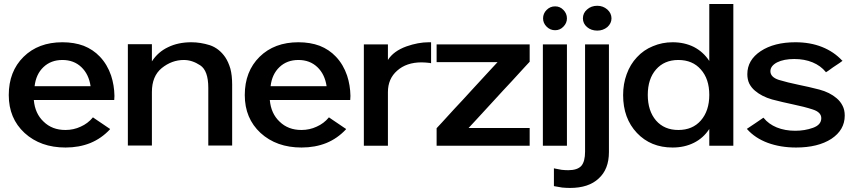

<svg xmlns="http://www.w3.org/2000/svg" viewBox="-20 -720 4228 951"><path d="M304.7 10.7Q372.1 10.7 427.7 -11.7Q482.4 -34.2 524.4 -79.1Q524.4 -79.1 524.4 -80.1Q525.4 -81.1 525.4 -81.1Q525.4 -81.1 513.7 -88.9Q502.9 -95.7 489.3 -105.5Q471.7 -117.2 456.1 -127.9Q440.4 -138.7 440.4 -138.7Q440.4 -138.7 439.5 -138.7Q439.5 -137.7 439.5 -137.7Q415 -108.4 379.9 -92.8Q344.7 -76.2 303.7 -76.2Q238.3 -76.2 196.3 -117.2Q153.3 -157.2 147.5 -224.6Q147.5 -224.6 157.2 -224.6Q168 -224.6 185.5 -224.6Q218.8 -224.6 270.5 -224.6Q323.2 -224.6 376 -224.6Q442.4 -224.6 494.1 -224.6Q545.9 -224.6 545.9 -224.6Q545.9 -224.6 545.9 -225.6Q545.9 -226.6 545.9 -226.6Q546.9 -236.3 546.9 -245.1Q545.9 -297.9 530.3 -345.7Q511.7 -400.4 474.6 -439.5Q441.4 -474.6 394.5 -493.2Q347.7 -510.7 289.1 -510.7Q169.9 -510.7 96.7 -438.5Q23.4 -366.2 23.4 -249Q23.4 -133.8 101.6 -61.5Q180.7 10.7 304.7 10.7ZM151.4 -293Q158.2 -352.5 195.3 -387.7Q232.4 -422.9 289.1 -422.9Q345.7 -422.9 382.8 -387.7Q419.9 -352.5 428.7 -293Q428.7 -293 393.6 -293Q357.4 -293 310.5 -293Q253.9 -293 202.1 -293Q151.4 -293 151.4 -293Z M732.4 -416Q732.4 -416 732.4 -459Q732.4 -501 732.4 -501Q732.4 -501 710 -501Q688.5 -501 664.1 -501Q643.6 -501 628.9 -501Q613.3 -501 613.3 -501Q613.3 -501 613.3 -436.5Q613.3 -371.1 613.3 -287.1Q613.3 -220.7 613.3 -155.3Q613.3 -89.8 613.3 -47.9Q613.3 -25.4 613.3 -11.7Q613.3 1 613.3 1Q613.3 1 635.7 1Q657.2 1 681.6 1Q702.1 1 716.8 1Q732.4 1 732.4 1Q732.4 1 732.4 -33.2Q732.4 -68.4 732.4 -112.3Q732.4 -167 732.4 -215.8Q732.4 -264.6 732.4 -264.6Q732.4 -342.8 781.2 -382.8Q831.1 -422.9 890.6 -422.9Q931.6 -422.9 971.7 -396.5Q1011.7 -370.1 1011.7 -285.2Q1011.7 -285.2 1011.7 -248Q1011.7 -210.9 1011.7 -163.1Q1011.7 -104.5 1011.7 -51.8Q1011.7 1 1011.7 1Q1011.7 1 1027.3 1Q1042 1 1061.5 1Q1086.9 1 1108.4 1Q1129.9 1 1129.9 1Q1129.9 1 1129.9 -54.7Q1129.9 -110.4 1129.9 -172.9Q1129.9 -222.7 1129.9 -261.7Q1129.9 -300.8 1129.9 -300.8Q1129.9 -346.7 1121.1 -379.9Q1111.3 -413.1 1095.7 -436.5Q1065.4 -480.5 1019.5 -496.1Q972.7 -510.7 927.7 -510.7Q862.3 -510.7 812.5 -486.3Q762.7 -462.9 732.4 -416Z M1473.6 10.7Q1541 10.7 1596.7 -11.7Q1651.4 -34.2 1693.4 -79.1Q1693.4 -79.1 1693.4 -80.1Q1694.3 -81.1 1694.3 -81.1Q1694.3 -81.1 1682.6 -88.9Q1671.9 -95.7 1658.2 -105.5Q1640.6 -117.2 1625 -127.9Q1609.4 -138.7 1609.4 -138.7Q1609.4 -138.7 1608.4 -138.7Q1608.4 -137.7 1608.4 -137.7Q1584 -108.4 1548.8 -92.8Q1513.7 -76.2 1472.7 -76.2Q1407.2 -76.2 1365.2 -117.2Q1322.3 -157.2 1316.4 -224.6Q1316.4 -224.6 1326.2 -224.6Q1336.9 -224.6 1354.5 -224.6Q1387.7 -224.6 1439.5 -224.6Q1492.2 -224.6 1544.9 -224.6Q1611.3 -224.6 1663.1 -224.6Q1714.8 -224.6 1714.8 -224.6Q1714.8 -224.6 1714.8 -225.6Q1714.8 -226.6 1714.8 -226.6Q1715.8 -236.3 1715.8 -245.1Q1714.8 -297.9 1699.2 -345.7Q1680.7 -400.4 1643.6 -439.5Q1610.4 -474.6 1563.5 -493.2Q1516.6 -510.7 1458 -510.7Q1338.9 -510.7 1265.6 -438.5Q1192.4 -366.2 1192.4 -249Q1192.4 -133.8 1270.5 -61.5Q1349.6 10.7 1473.6 10.7ZM1320.3 -293Q1327.1 -352.5 1364.3 -387.7Q1401.4 -422.9 1458 -422.9Q1514.6 -422.9 1551.8 -387.7Q1588.9 -352.5 1597.7 -293Q1597.7 -293 1562.5 -293Q1526.4 -293 1479.5 -293Q1422.9 -293 1371.1 -293Q1320.3 -293 1320.3 -293Z M2113.3 -510.7Q2108.4 -510.7 2103.5 -510.7Q2051.8 -510.7 1993.2 -490.2Q1928.7 -466.8 1901.4 -422.9Q1901.4 -422.9 1901.4 -461.9Q1901.4 -500 1901.4 -500Q1901.4 -500 1878.9 -500Q1857.4 -500 1833 -500Q1812.5 -500 1797.9 -500Q1782.2 -500 1782.2 -500Q1782.2 -500 1782.2 -435.5Q1782.2 -370.1 1782.2 -286.1Q1782.2 -251 1782.2 -213.9Q1782.2 -177.7 1782.2 -144.5Q1782.2 -83 1782.2 -40Q1782.2 2 1782.2 2Q1782.2 2 1804.7 2Q1826.2 2 1850.6 2Q1871.1 2 1885.7 2Q1901.4 2 1901.4 2Q1901.4 2 1901.4 -32.2Q1901.4 -66.4 1901.4 -111.3Q1901.4 -166 1901.4 -214.8Q1901.4 -263.7 1901.4 -263.7Q1901.4 -330.1 1947.3 -370.1Q1993.2 -411.1 2068.4 -411.1Q2079.1 -411.1 2088.9 -410.2Q2098.6 -409.2 2109.4 -408.2Q2109.4 -408.2 2112.3 -407.2Q2115.2 -407.2 2115.2 -407.2Q2115.2 -407.2 2115.2 -426.8Q2115.2 -446.3 2115.2 -466.8Q2115.2 -484.4 2115.2 -498Q2115.2 -510.7 2115.2 -510.7Q2115.2 -510.7 2114.3 -510.7Q2113.3 -510.7 2113.3 -510.7Z M2603.5 -413.1Q2603.5 -413.1 2603.5 -456.1Q2603.5 -500 2603.5 -500Q2603.5 -500 2543.9 -500Q2484.4 -500 2407.2 -500Q2374 -500 2340.8 -500Q2307.6 -500 2277.3 -500Q2220.7 -500 2181.6 -500Q2142.6 -500 2142.6 -500Q2142.6 -500 2142.6 -456.1Q2142.6 -412.1 2142.6 -412.1Q2142.6 -412.1 2180.7 -412.1Q2219.7 -412.1 2270.5 -412.1Q2332 -412.1 2387.7 -412.1Q2444.3 -412.1 2444.3 -412.1Q2444.3 -412.1 2405.3 -370.1Q2366.2 -328.1 2315.4 -272.5Q2293.9 -250 2272.5 -225.6Q2251 -202.1 2230.5 -180.7Q2193.4 -140.6 2168 -112.3Q2142.6 -85 2142.6 -85Q2142.6 -85 2142.6 -85Q2142.6 -85 2142.6 -85Q2142.6 -85 2142.6 -41Q2142.6 2 2142.6 2Q2142.6 2 2201.2 2Q2260.7 2 2337.9 2Q2371.1 2 2404.3 2Q2437.5 2 2467.8 2Q2524.4 2 2563.5 2Q2603.5 2 2603.5 2Q2603.5 2 2603.5 -42Q2603.5 -85.9 2603.5 -85.9Q2603.5 -85.9 2564.5 -85.9Q2525.4 -85.9 2474.6 -85.9Q2413.1 -85.9 2357.4 -85.9Q2300.8 -85.9 2300.8 -85.9Q2300.8 -85.9 2339.8 -127.9Q2378.9 -170.9 2428.7 -224.6Q2450.2 -248 2472.7 -272.5Q2494.1 -295.9 2514.6 -317.4Q2550.8 -357.4 2577.1 -385.7Q2602.5 -413.1 2602.5 -413.1Q2602.5 -413.1 2602.5 -413.1Q2603.5 -413.1 2603.5 -413.1Z M2788.1 2Q2788.1 2 2788.1 -62.5Q2788.1 -127.9 2788.1 -211.9Q2788.1 -247.1 2788.1 -284.2Q2788.1 -320.3 2788.1 -353.5Q2788.1 -415 2788.1 -458Q2788.1 -500 2788.1 -500Q2788.1 -500 2765.6 -500Q2744.1 -500 2719.7 -500Q2699.2 -500 2684.6 -500Q2668.9 -500 2668.9 -500Q2668.9 -500 2668.9 -435.5Q2668.9 -370.1 2668.9 -286.1Q2668.9 -251 2668.9 -213.9Q2668.9 -177.7 2668.9 -144.5Q2668.9 -83 2668.9 -40Q2668.9 2 2668.9 2Q2668.9 2 2691.4 2Q2712.9 2 2737.3 2Q2757.8 2 2772.5 2Q2788.1 2 2788.1 2ZM2788.1 -628.9Q2788.1 -653.3 2770.5 -670.9Q2753.9 -688.5 2729.5 -688.5Q2705.1 -688.5 2687.5 -670.9Q2669.9 -653.3 2669.9 -628.9Q2669.9 -605.5 2687.5 -587.9Q2705.1 -570.3 2729.5 -570.3Q2753.9 -570.3 2770.5 -587.9Q2788.1 -605.5 2788.1 -628.9Z M2877.9 31.2Q2877.9 80.1 2859.4 101.6Q2839.8 123 2794.9 123Q2778.3 123 2761.7 121.1Q2744.1 118.2 2725.6 114.3Q2725.6 114.3 2724.6 113.3Q2723.6 113.3 2723.6 113.3Q2723.6 113.3 2723.6 157.2Q2723.6 201.2 2723.6 201.2Q2723.6 201.2 2724.6 201.2Q2724.6 202.1 2724.6 202.1Q2744.1 206.1 2764.6 209Q2785.2 210.9 2803.7 210.9Q2895.5 210.9 2945.3 164.1Q2996.1 118.2 2996.1 33.2Q2996.1 33.2 2996.1 -36.1Q2996.1 -104.5 2996.1 -193.4Q2996.1 -231.4 2996.1 -270.5Q2996.1 -308.6 2996.1 -344.7Q2996.1 -410.2 2996.1 -455.1Q2996.1 -500 2996.1 -500Q2996.1 -500 2980.5 -500Q2965.8 -500 2946.3 -500Q2921.9 -500 2900.4 -500Q2877.9 -500 2877.9 -500Q2877.9 -500 2877.9 -486.3Q2877.9 -472.7 2877.9 -448.2Q2877.9 -404.3 2877.9 -335Q2877.9 -265.6 2877.9 -194.3Q2877.9 -106.4 2877.9 -37.1Q2877.9 31.2 2877.9 31.2ZM3008.8 -628.9Q3008.8 -654.3 2988.3 -672.9Q2966.8 -691.4 2938.5 -691.4Q2908.2 -691.4 2887.7 -672.9Q2867.2 -655.3 2867.2 -628.9Q2867.2 -603.5 2887.7 -585.9Q2908.2 -568.4 2938.5 -568.4Q2966.8 -568.4 2988.3 -585.9Q3008.8 -604.5 3008.8 -628.9Z M3493.2 -700.2Q3493.2 -700.2 3493.2 -647.5Q3493.2 -595.7 3493.2 -538.1Q3493.2 -491.2 3493.2 -454.1Q3493.2 -418 3493.2 -418Q3463.9 -462.9 3417 -487.3Q3370.1 -510.7 3311.5 -510.7Q3259.8 -510.7 3213.9 -491.2Q3168 -472.7 3134.8 -436.5Q3101.6 -401.4 3084 -352.5Q3066.4 -304.7 3066.4 -249Q3066.4 -133.8 3134.8 -61.5Q3203.1 10.7 3311.5 10.7Q3370.1 10.7 3417 -12.7Q3463.9 -36.1 3493.2 -81.1Q3493.2 -81.1 3493.2 -39.1Q3493.2 2 3493.2 2Q3493.2 2 3508.8 2Q3523.4 2 3543.9 2Q3567.4 2 3589.8 2Q3612.3 2 3612.3 2Q3612.3 2 3612.3 -10.7Q3612.3 -22.5 3612.3 -44.9Q3612.3 -85 3612.3 -152.3Q3612.3 -220.7 3612.3 -296.9Q3612.3 -346.7 3612.3 -397.5Q3612.3 -448.2 3612.3 -495.1Q3612.3 -581.1 3612.3 -640.6Q3612.3 -700.2 3612.3 -700.2Q3612.3 -700.2 3589.8 -700.2Q3567.4 -700.2 3543.9 -700.2Q3523.4 -700.2 3508.8 -700.2Q3493.2 -700.2 3493.2 -700.2ZM3188.5 -250Q3188.5 -329.1 3229.5 -376Q3270.5 -422.9 3339.8 -422.9Q3410.2 -422.9 3451.2 -376Q3493.2 -329.1 3493.2 -250Q3493.2 -170.9 3451.2 -123Q3410.2 -76.2 3339.8 -76.2Q3270.5 -76.2 3229.5 -123Q3188.5 -170.9 3188.5 -250Z M3795.9 -367.2Q3795.9 -393.6 3829.1 -411.1Q3862.3 -427.7 3914.1 -427.7Q3964.8 -427.7 4004.9 -411.1Q4044.9 -394.5 4070.3 -363.3Q4070.3 -363.3 4070.3 -362.3Q4071.3 -362.3 4071.3 -362.3Q4071.3 -362.3 4082 -369.1Q4092.8 -377 4106.4 -386.7Q4123 -398.4 4138.7 -408.2Q4153.3 -418.9 4153.3 -418.9Q4153.3 -418.9 4152.3 -419.9Q4151.4 -419.9 4151.4 -419.9Q4110.4 -463.9 4051.8 -487.3Q3993.2 -510.7 3919.9 -510.7Q3814.5 -510.7 3748 -466.8Q3681.6 -422.9 3681.6 -352.5Q3681.6 -326.2 3691.4 -305.7Q3702.1 -285.2 3719.7 -270.5Q3752.9 -242.2 3803.7 -227.5Q3855.5 -213.9 3907.2 -203.1Q3963.9 -191.4 4005.9 -177.7Q4047.9 -164.1 4047.9 -134.8Q4047.9 -101.6 4006.8 -86.9Q3965.8 -72.3 3918.9 -72.3Q3868.2 -72.3 3827.1 -88.9Q3787.1 -105.5 3762.7 -135.7Q3762.7 -135.7 3761.7 -136.7Q3760.7 -136.7 3760.7 -136.7Q3760.7 -136.7 3720.7 -109.4Q3679.7 -82 3679.7 -82Q3679.7 -82 3679.7 -81.1Q3680.7 -80.1 3680.7 -80.1Q3719.7 -36.1 3782.2 -12.7Q3845.7 10.7 3922.9 10.7Q4031.2 10.7 4097.7 -32.2Q4164.1 -76.2 4164.1 -147.5Q4164.1 -175.8 4153.3 -196.3Q4142.6 -217.8 4124 -233.4Q4089.8 -262.7 4038.1 -276.4Q3985.4 -290 3936.5 -299.8Q3879.9 -311.5 3837.9 -324.2Q3795.9 -337.9 3795.9 -367.2Z"/></svg>

Font: umazing
Style: Display
Weight: 400
Designer: umazing